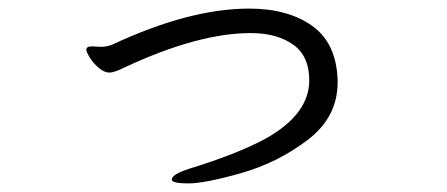

<svg xmlns="http://www.w3.org/2000/svg" viewBox="-20 -415 1040 447"><path d="M193 -307 215 -306Q229 -306 241 -311Q421 -395 560 -395Q650 -395 706.5 -355Q763 -315 766 -229V-223Q766 -142 696 -89Q626 -36 541.5 -12Q457 12 418.5 12Q380 12 380 3Q380 -9 420 -22Q531 -56 598 -92Q700 -149 700 -228Q700 -285 662 -311.5Q624 -338 564 -338Q441 -338 270 -258Q246 -246 234.5 -246Q223 -246 210 -257Q197 -268 189 -281Q181 -294 181 -299Q181 -307 193 -307Z"/></svg>

Font: ToneOZ-Pinyin-WenKai-Regular
Style: Regular
Weight: 400
Designer: Fontworks Inc.
Foundry: ToneOZ
Version: Version 0.240331